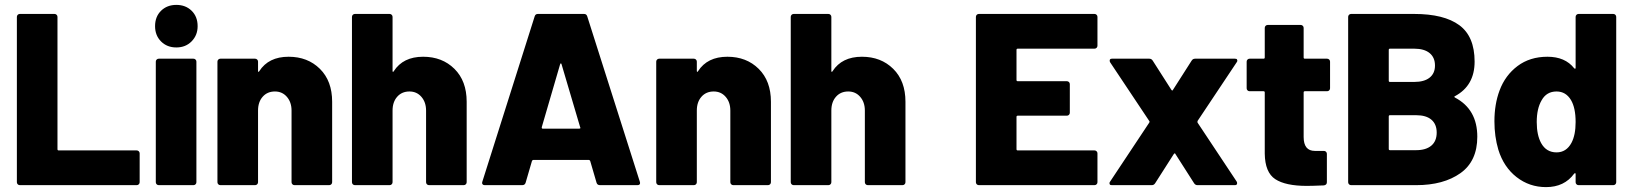

<svg xmlns="http://www.w3.org/2000/svg" viewBox="-20 -757 6673 785"><path d="M61 0Q56 0 52.5 -3.5Q49 -7 49 -12V-688Q49 -693 52.5 -696.5Q56 -700 61 -700H203Q208 -700 211.5 -696.5Q215 -693 215 -688V-147Q215 -142 220 -142H539Q544 -142 547.5 -138.5Q551 -135 551 -130V-12Q551 -7 547.5 -3.5Q544 0 539 0Z M701 -563Q663 -563 638.5 -587.5Q614 -612 614 -650Q614 -689 638.5 -713Q663 -737 701 -737Q739 -737 763.5 -713Q788 -689 788 -650Q788 -613 763.5 -588Q739 -563 701 -563ZM629 0Q624 0 620.5 -3.5Q617 -7 617 -12V-505Q617 -510 620.5 -513.5Q624 -517 629 -517H771Q776 -517 779.5 -513.5Q783 -510 783 -505V-12Q783 -7 779.5 -3.5Q776 0 771 0Z M1160 -525Q1238 -525 1288 -475.5Q1338 -426 1338 -341V-12Q1338 -7 1334.5 -3.5Q1331 0 1326 0H1184Q1179 0 1175.5 -3.5Q1172 -7 1172 -12V-305Q1172 -339 1153 -361Q1134 -383 1104 -383Q1073 -383 1054 -361.5Q1035 -340 1035 -305V-12Q1035 -7 1031.5 -3.5Q1028 0 1023 0H881Q876 0 872.5 -3.5Q869 -7 869 -12V-505Q869 -510 872.5 -513.5Q876 -517 881 -517H1023Q1028 -517 1031.5 -513.5Q1035 -510 1035 -505V-468Q1035 -464 1036 -463.5Q1037 -463 1037 -463Q1038 -463 1040 -466Q1078 -525 1160 -525Z M1710 -525Q1788 -525 1838 -475.5Q1888 -426 1888 -341V-12Q1888 -7 1884.5 -3.5Q1881 0 1876 0H1734Q1729 0 1725.5 -3.5Q1722 -7 1722 -12V-305Q1722 -339 1703 -361Q1684 -383 1654 -383Q1623 -383 1604 -361.5Q1585 -340 1585 -305V-12Q1585 -7 1581.5 -3.5Q1578 0 1573 0H1431Q1426 0 1422.5 -3.5Q1419 -7 1419 -12V-688Q1419 -693 1422.5 -696.5Q1426 -700 1431 -700H1573Q1578 -700 1581.5 -696.5Q1585 -693 1585 -688V-468Q1585 -464 1586 -463.5Q1587 -463 1587 -463Q1588 -463 1590 -466Q1628 -525 1710 -525Z M2433 0Q2422 0 2419 -10L2393 -99Q2391 -103 2388 -103H2160Q2157 -103 2155 -99L2129 -10Q2126 0 2115 0H1962Q1956 0 1953.5 -3Q1951 -6 1951 -9Q1951 -11 1952 -14L2166 -690Q2169 -700 2179 -700H2368Q2378 -700 2381 -690L2596 -14Q2597 -12 2597 -9Q2597 0 2586 0ZM2195 -237Q2195 -236 2195 -235Q2195 -231 2199 -231H2348Q2353 -231 2353 -234Q2353 -236 2352 -237L2276 -494Q2275 -498 2273 -498Q2273 -498 2272 -497.5Q2271 -497 2270 -494Z M2954 -525Q3032 -525 3082 -475.5Q3132 -426 3132 -341V-12Q3132 -7 3128.5 -3.5Q3125 0 3120 0H2978Q2973 0 2969.5 -3.5Q2966 -7 2966 -12V-305Q2966 -339 2947 -361Q2928 -383 2898 -383Q2867 -383 2848 -361.5Q2829 -340 2829 -305V-12Q2829 -7 2825.5 -3.5Q2822 0 2817 0H2675Q2670 0 2666.5 -3.5Q2663 -7 2663 -12V-505Q2663 -510 2666.5 -513.5Q2670 -517 2675 -517H2817Q2822 -517 2825.5 -513.5Q2829 -510 2829 -505V-468Q2829 -464 2830 -463.5Q2831 -463 2831 -463Q2832 -463 2834 -466Q2872 -525 2954 -525Z M3504 -525Q3582 -525 3632 -475.5Q3682 -426 3682 -341V-12Q3682 -7 3678.5 -3.5Q3675 0 3670 0H3528Q3523 0 3519.5 -3.5Q3516 -7 3516 -12V-305Q3516 -339 3497 -361Q3478 -383 3448 -383Q3417 -383 3398 -361.5Q3379 -340 3379 -305V-12Q3379 -7 3375.5 -3.5Q3372 0 3367 0H3225Q3220 0 3216.5 -3.5Q3213 -7 3213 -12V-688Q3213 -693 3216.5 -696.5Q3220 -700 3225 -700H3367Q3372 -700 3375.5 -696.5Q3379 -693 3379 -688V-468Q3379 -464 3380 -463.5Q3381 -463 3381 -463Q3382 -463 3384 -466Q3422 -525 3504 -525Z M4467 -570Q4467 -565 4463.5 -561.5Q4460 -558 4455 -558H4141Q4136 -558 4136 -553V-430Q4136 -425 4141 -425H4342Q4347 -425 4350.5 -421.5Q4354 -418 4354 -413V-296Q4354 -291 4350.5 -287.5Q4347 -284 4342 -284H4141Q4136 -284 4136 -279V-147Q4136 -142 4141 -142H4455Q4460 -142 4463.5 -138.5Q4467 -135 4467 -130V-12Q4467 -7 4463.5 -3.5Q4460 0 4455 0H3982Q3977 0 3973.5 -3.5Q3970 -7 3970 -12V-688Q3970 -693 3973.5 -696.5Q3977 -700 3982 -700H4455Q4460 -700 4463.5 -696.5Q4467 -693 4467 -688Z M4526 0Q4519 0 4517.5 -3Q4516 -6 4516 -8Q4516 -11 4519 -15L4679 -256Q4680 -258 4680 -259Q4680 -261 4679 -262L4519 -502Q4517 -505 4517 -509Q4517 -517 4526 -517H4679Q4688 -517 4693 -509L4769 -390Q4771 -387 4773 -387Q4775 -387 4776 -390L4852 -509Q4857 -517 4866 -517H5029Q5036 -517 5037.5 -514Q5039 -511 5039 -509Q5039 -506 5036 -502L4876 -262Q4876 -261 4876 -259Q4876 -258 4876 -256L5036 -15Q5038 -12 5038 -8Q5038 0 5029 0H4876Q4867 0 4862 -8L4786 -127Q4785 -130 4783 -130Q4781 -130 4779 -127L4703 -8Q4698 0 4689 0Z M5418 -396Q5418 -391 5414.5 -387.5Q5411 -384 5406 -384H5315Q5310 -384 5310 -379V-197Q5310 -140 5356 -140H5393Q5398 -140 5401.5 -136.5Q5405 -133 5405 -128V-12Q5405 -1 5393 1Q5345 3 5323 3Q5236 3 5194 -24.5Q5152 -52 5151 -129V-379Q5151 -384 5146 -384H5089Q5084 -384 5080.5 -387.5Q5077 -391 5077 -396V-505Q5077 -510 5080.5 -513.5Q5084 -517 5089 -517H5146Q5151 -517 5151 -522V-643Q5151 -648 5154.5 -651.5Q5158 -655 5163 -655H5298Q5303 -655 5306.5 -651.5Q5310 -648 5310 -643V-522Q5310 -517 5315 -517H5406Q5411 -517 5414.5 -513.5Q5418 -510 5418 -505Z M5929 -364Q5926 -363 5926 -361Q5926 -360 5929 -358Q6020 -310 6020 -198Q6020 -98 5951 -49Q5882 0 5770 0H5504Q5499 0 5495.5 -3.5Q5492 -7 5492 -12V-688Q5492 -693 5495.5 -696.5Q5499 -700 5504 -700H5762Q5884 -700 5946.5 -654Q6009 -608 6009 -505Q6009 -407 5929 -364ZM5663 -558Q5658 -558 5658 -553V-427Q5658 -422 5663 -422H5762Q5803 -422 5825 -439.5Q5847 -457 5847 -489Q5847 -522 5825 -540Q5803 -558 5762 -558ZM5770 -143Q5810 -143 5832 -161.5Q5854 -180 5854 -215Q5854 -249 5832.5 -267.5Q5811 -286 5770 -286H5663Q5658 -286 5658 -281V-148Q5658 -143 5663 -143Z M6422 -688Q6422 -693 6425.5 -696.5Q6429 -700 6434 -700H6576Q6581 -700 6584.5 -696.5Q6588 -693 6588 -688V-12Q6588 -7 6584.5 -3.5Q6581 0 6576 0H6434Q6429 0 6425.5 -3.5Q6422 -7 6422 -12V-45Q6422 -48 6421 -48.5Q6420 -49 6419 -49Q6418 -49 6416 -47Q6376 8 6301 8Q6233 8 6180.5 -33Q6128 -74 6106 -145Q6090 -199 6090 -261Q6090 -331 6111 -387Q6134 -449 6184.5 -487Q6235 -525 6307 -525Q6379 -525 6416 -478Q6418 -476 6419 -476Q6420 -476 6421 -476.5Q6422 -477 6422 -480ZM6405 -173Q6422 -205 6422 -258Q6422 -316 6403 -348Q6382 -383 6344 -383Q6303 -383 6283 -347Q6263 -313 6263 -258Q6263 -205 6281 -172Q6302 -134 6344 -134Q6384 -134 6405 -173Z"/></svg>

Font: LinhAnh ExtBd
Style: Regular
Weight: 800
Designer: Jeremy Tribby
Foundry: Tribby Type
Version: Version 1.408